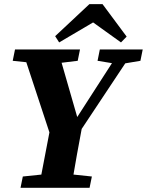

<svg xmlns="http://www.w3.org/2000/svg" viewBox="-20 -892 698 912"><path d="M40.4 -603.2 183.6 -588.2H225.8L349.1 -603.2L360 -657.1H51.3L40.4 -603.2ZM77.5 0H405.5L416.4 -53.6L274.2 -68.6H232.6L88.4 -53.6L77.5 0ZM228.4 -221.8H329.6L618.8 -657.1H553.8L339.9 -325.3L333.8 -315.4H352.8L254.4 -657.1H84.9L228.4 -221.8ZM164.4 0H318.1C335.5 -103.7 354.3 -208.4 374 -312.1H224.1L164.4 0ZM443.4 -603.2 535.1 -588.2H557.6L647 -603.2L657.9 -657.1H454.2L443.4 -603.2ZM466.9 -872.5H404.8L242 -720.2L261 -690.5L471.1 -814.3H382.1L554.7 -690.5L581.6 -718.1L466.9 -872.5Z"/></svg>

Font: Source Serif 4 Variable
Style: Italic
Weight: 400
Italic angle: -12°
Designer: Frank Grießhammer
Foundry: Adobe Systems Incorporated
Version: Version 4.004;hotconv 1.0.116;makeotfexe 2.5.65601